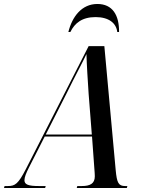

<svg xmlns="http://www.w3.org/2000/svg" viewBox="-78 -946 720 966"><path d="M266 -785H276C298 -830 335 -860 403 -860C469 -860 507 -830 512 -785H521C522 -870 488 -926 412 -926C333 -926 285 -862 266 -785ZM-58 0H149L152 -10H117C66 -10 45 -17 45 -39C45 -55 54 -76 67 -102L147 -259H385L397 -94C398 -82 399 -69 399 -59C399 -22 375 -10 334 -10H311L308 0H560L563 -10H552C518 -10 510 -26 504 -91L447 -714H368L52 -95C14 -21 -2 -10 -38 -10H-55ZM258 -478C301 -566 335 -627 357 -674C358 -627 364 -532 368 -473L384 -269H152Z"/></svg>

Font: Noto Serif Display Condensed Medium
Style: Italic
Weight: 500
Width: 3
Italic angle: -12°
Designer: Monotype Design Team
Foundry: Monotype Imaging Inc.
Version: Version 2.009